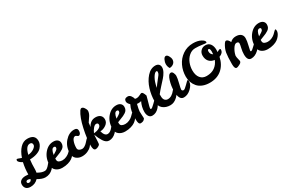

<svg xmlns="http://www.w3.org/2000/svg" viewBox="124 -2101 5066 3420"><g transform="rotate(-30 2657.5 -391.5)"><path d="M442 3Q376 3 287 -50Q225 17 130 17Q70 17 40 -13.5Q10 -44 10 -95Q10 -145 46.5 -171.5Q83 -198 143 -198Q174 -198 201 -195Q201 -315 228 -433Q194 -450 171 -471.5Q148 -493 148 -509Q148 -518 152 -527Q156 -536 162 -536Q176 -536 206.5 -523Q237 -510 250 -507Q289 -622 353 -689Q417 -756 500 -756Q658 -756 658 -623Q658 -591 645 -559Q632 -527 602 -493Q572 -459 509.5 -436.5Q447 -414 361 -412Q350 -328 350 -213Q350 -185 343 -150Q347 -148 362 -140Q377 -132 382.5 -129.5Q388 -127 401 -121Q414 -115 422 -113Q430 -111 442.5 -107.5Q455 -104 467 -103Q479 -102 492 -102Q515 -102 541.5 -123Q568 -144 587.5 -169Q607 -194 626 -215Q645 -236 654 -236Q669 -236 669 -198Q669 -131 602.5 -64Q536 3 442 3ZM498 -658Q414 -658 376 -498Q446 -504 496.5 -538.5Q547 -573 547 -608Q547 -658 498 -658ZM141 -61Q183 -61 194 -105Q166 -119 143 -119Q128 -119 117.5 -111Q107 -103 107 -89Q107 -75 117 -68Q127 -61 141 -61Z M855 -109Q900 -109 941.5 -128.5Q983 -148 1006.5 -171Q1030 -194 1049.5 -213.5Q1069 -233 1076 -233Q1090 -233 1090 -198Q1090 -179 1081 -155Q1072 -131 1049.5 -102Q1027 -73 994.5 -49.5Q962 -26 908 -10Q854 6 789 6Q715 6 663.5 -33.5Q612 -73 612 -150Q612 -290 691 -385Q770 -480 877 -480Q932 -480 962.5 -453.5Q993 -427 993 -384Q993 -350 980 -325Q967 -300 940 -282Q913 -264 888.5 -253Q864 -242 823 -226.5Q782 -211 759 -201V-176Q759 -139 788.5 -124Q818 -109 855 -109ZM838 -391Q785 -391 766 -270Q778 -278 798 -290Q818 -302 827.5 -308.5Q837 -315 848.5 -324.5Q860 -334 864.5 -344Q869 -354 869 -366Q869 -391 838 -391Z M1266 -371Q1224 -371 1200.5 -311Q1177 -251 1177 -176Q1177 -140 1205 -124.5Q1233 -109 1262 -109Q1289 -109 1319.5 -129Q1350 -149 1370.5 -172.5Q1391 -196 1410 -216Q1429 -236 1437 -236Q1455 -236 1455 -198Q1455 -173 1439 -140Q1423 -107 1393 -73.5Q1363 -40 1311 -17Q1259 6 1197 6Q1129 6 1079.5 -34Q1030 -74 1030 -150Q1030 -289 1113.5 -384.5Q1197 -480 1304 -480Q1373 -480 1373 -419Q1373 -385 1359 -363.5Q1345 -342 1324 -342Q1311 -342 1294.5 -356.5Q1278 -371 1266 -371Z M1572 -221Q1572 -202 1568.5 -154Q1565 -106 1565 -84Q1565 -31 1550 -19Q1507 15 1467 15Q1420 15 1420 -82Q1420 -223 1463 -420Q1506 -617 1574 -720Q1592 -747 1614 -747Q1641 -747 1665.5 -709Q1690 -671 1690 -649Q1690 -624 1680.5 -597.5Q1671 -571 1660 -554Q1649 -537 1627.5 -506Q1606 -475 1594 -456L1584 -372Q1637 -479 1743 -479Q1806 -479 1840.5 -448.5Q1875 -418 1875 -364Q1875 -300 1816.5 -259.5Q1758 -219 1697 -219Q1725 -112 1788 -112Q1817 -112 1844.5 -131Q1872 -150 1889 -172.5Q1906 -195 1923.5 -214Q1941 -233 1951 -233Q1965 -233 1965 -198Q1965 -130 1899 -63.5Q1833 3 1754 3Q1722 3 1694.5 -15.5Q1667 -34 1644.5 -70Q1622 -106 1606.5 -138.5Q1591 -171 1572 -221ZM1696 -372Q1667 -372 1635 -335Q1603 -298 1581 -246Q1648 -251 1691.5 -275.5Q1735 -300 1735 -336Q1735 -372 1696 -372Z M2148 -109Q2193 -109 2234.5 -128.5Q2276 -148 2299.5 -171Q2323 -194 2342.5 -213.5Q2362 -233 2369 -233Q2383 -233 2383 -198Q2383 -179 2374 -155Q2365 -131 2342.5 -102Q2320 -73 2287.5 -49.5Q2255 -26 2201 -10Q2147 6 2082 6Q2008 6 1956.5 -33.5Q1905 -73 1905 -150Q1905 -290 1984 -385Q2063 -480 2170 -480Q2225 -480 2255.5 -453.5Q2286 -427 2286 -384Q2286 -350 2273 -325Q2260 -300 2233 -282Q2206 -264 2181.5 -253Q2157 -242 2116 -226.5Q2075 -211 2052 -201V-176Q2052 -139 2081.5 -124Q2111 -109 2148 -109ZM2131 -391Q2078 -391 2059 -270Q2071 -278 2091 -290Q2111 -302 2120.5 -308.5Q2130 -315 2141.5 -324.5Q2153 -334 2157.5 -344Q2162 -354 2162 -366Q2162 -391 2131 -391Z M2671 -445Q2699 -445 2727 -360Q2717 -319 2701.5 -265.5Q2686 -212 2677 -178.5Q2668 -145 2668 -129Q2668 -112 2679 -112Q2701 -112 2760 -172.5Q2819 -233 2826 -233Q2840 -233 2840 -198Q2840 -129 2779.5 -63Q2719 3 2641 3Q2596 3 2572 -34Q2548 -71 2548 -125Q2548 -229 2595 -323Q2575 -314 2531 -314Q2522 -314 2506 -316Q2479 -204 2479 -176Q2479 -146 2482 -98Q2485 -50 2485 -39Q2485 -23 2460.5 -3.5Q2436 16 2392 16Q2348 16 2348 -82Q2348 -190 2358.5 -250.5Q2369 -311 2400 -371Q2354 -414 2354 -450Q2354 -514 2426 -514Q2463 -514 2488 -480Q2513 -446 2520 -412Q2534 -407 2558 -407Q2585 -407 2622 -426Q2659 -445 2671 -445Z M3013 3Q2922 3 2861 -46.5Q2800 -96 2800 -196Q2800 -323 2838 -446.5Q2876 -570 2953 -657.5Q3030 -745 3128 -745Q3171 -745 3195.5 -721.5Q3220 -698 3220 -656Q3220 -613 3192.5 -563.5Q3165 -514 3129.5 -475Q3094 -436 3036.5 -372.5Q2979 -309 2942 -261V-221Q2942 -167 2965.5 -140Q2989 -113 3028 -113Q3108 -113 3179 -204Q3201 -233 3215 -233Q3229 -233 3229 -198Q3229 -130 3160.5 -63.5Q3092 3 3013 3ZM3095 -647Q3060 -647 3017.5 -575Q2975 -503 2955 -386Q2989 -439 3032.5 -491.5Q3076 -544 3094 -570.5Q3112 -597 3112 -625Q3112 -647 3095 -647Z M3290 3Q3190 3 3190 -184Q3190 -288 3222 -392.5Q3254 -497 3304 -497Q3332 -497 3347.5 -462Q3363 -427 3363 -401Q3362 -352 3338.5 -259Q3315 -166 3315 -143Q3315 -129 3325 -120.5Q3335 -112 3350 -112Q3372 -112 3431 -172.5Q3490 -233 3497 -233Q3511 -233 3511 -198Q3511 -131 3440.5 -64Q3370 3 3290 3ZM3331 -578Q3304 -619 3304 -674Q3304 -709 3325 -754.5Q3346 -800 3376 -800Q3405 -800 3427.5 -758.5Q3450 -717 3450 -692Q3450 -636 3413.5 -607Q3377 -578 3331 -578Z M3907 -753Q4002 -753 4065 -720Q4128 -687 4128 -650Q4128 -639 4098 -639Q4093 -639 4028 -648Q3963 -657 3899 -657Q3827 -657 3770 -607Q3713 -557 3685.5 -485Q3658 -413 3658 -337Q3658 -238 3704 -181.5Q3750 -125 3832 -125Q3933 -125 3999.5 -172.5Q4066 -220 4098 -301Q4026 -310 3986.5 -355.5Q3947 -401 3947 -476Q3947 -533 3984.5 -572.5Q4022 -612 4080 -612Q4146 -612 4179.5 -565Q4213 -518 4213 -445Q4213 -428 4211 -398Q4220 -402 4231 -409Q4242 -416 4251.5 -420Q4261 -424 4271 -424Q4285 -424 4285 -407Q4285 -372 4262 -346.5Q4239 -321 4199 -308Q4168 -161 4070.5 -76.5Q3973 8 3822 8Q3740 8 3677 -17.5Q3614 -43 3576.5 -87Q3539 -131 3520 -184.5Q3501 -238 3501 -299Q3501 -417 3549.5 -520Q3598 -623 3692 -688Q3786 -753 3907 -753ZM4075 -485Q4075 -430 4123 -403Q4126 -430 4126 -459Q4126 -524 4096 -524Q4075 -524 4075 -485Z M4596 -125Q4596 -183 4611.5 -247.5Q4627 -312 4627 -336Q4627 -372 4582 -372Q4545 -372 4507 -310.5Q4469 -249 4456 -183V-176Q4456 -146 4466.5 -108.5Q4477 -71 4477 -60Q4477 -40 4458.5 -24Q4440 -8 4392 11Q4379 16 4369 16Q4325 16 4325 -82Q4325 -233 4338 -311.5Q4351 -390 4404 -471Q4422 -499 4443 -499Q4462 -499 4480.5 -478Q4499 -457 4511 -430Q4558 -479 4629 -479Q4696 -479 4731.5 -448.5Q4767 -418 4767 -364Q4767 -308 4746 -224.5Q4725 -141 4725 -129Q4725 -112 4736 -112Q4758 -112 4817 -172.5Q4876 -233 4883 -233Q4897 -233 4897 -198Q4897 -131 4826.5 -64Q4756 3 4676 3Q4596 3 4596 -125Z M5080 -109Q5125 -109 5166.5 -128.5Q5208 -148 5231.5 -171Q5255 -194 5274.5 -213.5Q5294 -233 5301 -233Q5315 -233 5315 -198Q5315 -179 5306 -155Q5297 -131 5274.5 -102Q5252 -73 5219.5 -49.5Q5187 -26 5133 -10Q5079 6 5014 6Q4940 6 4888.5 -33.5Q4837 -73 4837 -150Q4837 -290 4916 -385Q4995 -480 5102 -480Q5157 -480 5187.5 -453.5Q5218 -427 5218 -384Q5218 -350 5205 -325Q5192 -300 5165 -282Q5138 -264 5113.5 -253Q5089 -242 5048 -226.5Q5007 -211 4984 -201V-176Q4984 -139 5013.5 -124Q5043 -109 5080 -109ZM5063 -391Q5010 -391 4991 -270Q5003 -278 5023 -290Q5043 -302 5052.5 -308.5Q5062 -315 5073.5 -324.5Q5085 -334 5089.5 -344Q5094 -354 5094 -366Q5094 -391 5063 -391Z"/></g></svg>

Font: LeckerliOne
Style: Regular
Weight: 400
Designer: Gesine Todt
Foundry: Gesine Todt
Version: Version 1.000